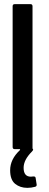

<svg xmlns="http://www.w3.org/2000/svg" viewBox="-20 -720 238 927"><path d="M140 132H143Q151 132 152 139L157 171V173Q157 180 149 182Q131 187 112 187Q77 187 53 167.5Q29 148 29 102Q29 49 76 5Q79 0 74 0H51Q41 0 41 -10V-690Q41 -700 51 -700H127Q137 -700 137 -690V-3Q137 -2 140 1V2Q140 6 134 12Q94 52 94 90Q94 133 129 133Q136 133 140 132Z"/></svg>

Font: Barlow Condensed Medium
Style: Regular
Weight: 500
Width: 3
Designer: Jeremy Tribby
Foundry: Tribby Type
Version: Version 1.422;hotconv 1.0.109;makeotfexe 2.5.65596